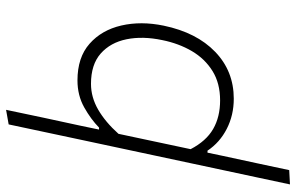

<svg xmlns="http://www.w3.org/2000/svg" viewBox="-191 -589 974 632"><g transform="rotate(-90 296.0 -273.0)"><path d="M5 194.5Q17 138.5 28.2 85.5Q39.5 32.5 52.5 -28L152 -494Q165.5 -557 178 -616.2Q190.5 -675.5 202.5 -731.5L250.5 -740Q237.5 -678.5 224.8 -618Q212 -557.5 198 -494L185.5 -434H192Q219 -460.5 258.5 -482.8Q298 -505 347.5 -505Q423 -505 468 -465.2Q513 -425.5 528 -360.8Q543 -296 527.5 -221Q505 -113 441.5 -51.8Q378 9.5 287 9.5Q233 9.5 188 -13.5Q143 -36.5 116 -77H109.5L99 -27Q86 32.5 75 84.2Q64 136 52 192ZM281.5 -35.5Q338 -35.5 378.2 -60.5Q418.5 -85.5 443.8 -128.5Q469 -171.5 480 -226Q493.5 -290 482.8 -343.2Q472 -396.5 435.8 -428.5Q399.5 -460.5 336 -460.5Q292 -460.5 251 -436.8Q210 -413 171.5 -370L121 -132.5Q147.5 -81.5 187.2 -58.5Q227 -35.5 281.5 -35.5Z"/></g></svg>

Font: Commissioner ExtraLight
Style: Italic
Weight: 200
Italic angle: -12°
Designer: Kostas Bartsokas
Foundry: Kostas Bartsokas
Version: Version 1.000; ttfautohint (v1.8.3)